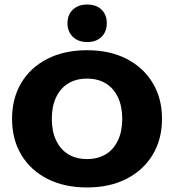

<svg xmlns="http://www.w3.org/2000/svg" viewBox="-20 -815 766 845"><path d="M363 10Q263 10 188.5 -28Q114 -66 73.5 -134Q33 -202 33 -292Q33 -382 73.5 -450Q114 -518 188.5 -556Q263 -594 363 -594Q463 -594 537 -556Q611 -518 652 -450Q693 -382 693 -292Q693 -202 652 -134Q611 -66 537 -28Q463 10 363 10ZM363 -115Q411 -115 445.5 -136Q480 -157 499 -197Q518 -237 518 -292Q518 -347 499 -387Q480 -427 445.5 -448Q411 -469 363 -469Q315 -469 280.5 -448Q246 -427 227 -387Q208 -347 208 -292Q208 -237 227 -197Q246 -157 280.5 -136Q315 -115 363 -115ZM364 -630Q324 -630 300.5 -653Q277 -676 277 -713Q277 -750 300.5 -772.5Q324 -795 364 -795Q404 -795 427 -772.5Q450 -750 450 -713Q450 -676 427 -653Q404 -630 364 -630Z"/></svg>

Font: Rokkitt SemiBold ExtraBold
Style: Regular
Weight: 800
Version: Version 3.103